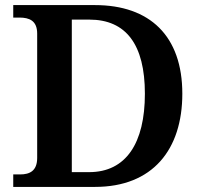

<svg xmlns="http://www.w3.org/2000/svg" viewBox="-20 -734 792 754"><path d="M32 0H353C580 0 696 -147 696 -366C696 -593 568 -714 353 -714H32V-665H56C95 -665 126 -653 126 -602V-114C126 -63 97 -49 59 -49H32ZM330 -58H262V-657H331C475 -657 549 -559 549 -366C549 -172 475 -58 330 -58Z"/></svg>

Font: Noto Serif Ethiopic SemiBold
Style: Regular
Weight: 600
Designer: Monotype Design Team
Foundry: Monotype Imaging Inc.
Version: Version 2.102